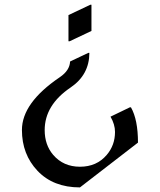

<svg xmlns="http://www.w3.org/2000/svg" viewBox="-20 -777 680 816"><path d="M319.8 19.5Q206.1 19.5 139.2 -51.3Q73.2 -121.1 73.2 -224.6Q73.2 -339.8 233.9 -448.7Q276.4 -477.5 277.8 -515.6L355 -552.2H359.9Q359.4 -459 280.3 -405.3Q169.9 -330.6 169.9 -224.1Q169.9 -161.1 206.1 -118.7Q249.5 -68.4 319.8 -68.4Q391.1 -68.4 433.6 -118.7Q468.8 -159.7 468.8 -216.3Q468.8 -248 449.7 -281.2L531.7 -320.8H536.6Q566.4 -268.1 566.4 -170.9ZM368.7 -756.8V-645.5L275.9 -601.6H271V-712.9L363.8 -756.8Z"/></svg>

Font: Nova Cut
Style: Book
Weight: 400
Version: Version 2.000